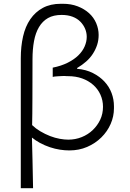

<svg xmlns="http://www.w3.org/2000/svg" viewBox="-20 -788 687 1016"><path d="M191 -32Q169 -44 149 -60Q150 -8 152 59Q154 130 155 208H90V-480Q90 -542 102 -595Q114 -648 140.5 -686.5Q167 -725 207 -746.5Q247 -768 302 -768Q304 -768 307 -768Q310 -768 313 -768Q356 -768 391 -754.5Q426 -741 451 -718.5Q476 -696 489 -665.5Q502 -635 502 -603Q502 -575 494 -550.5Q486 -526 471.5 -503.5Q457 -481 436 -462.5Q415 -444 388 -428V-424Q435 -420 471.5 -401.5Q508 -383 533 -356Q558 -329 570.5 -295.5Q583 -262 583 -226Q583 -223 583 -220Q583 -218 583 -215Q583 -172 565.5 -132Q548 -92 516 -60.5Q484 -29 441 -10.5Q398 8 347 8Q323 8 297 4Q271 0 244 -9Q217 -18 191 -32ZM151 -187Q151 -157 150 -126Q170 -107 192 -94Q219 -78 245 -68Q271 -58 296 -53.5Q321 -49 341 -49Q379 -49 412.5 -62.5Q446 -76 471 -100Q496 -124 510.5 -155Q525 -186 525 -223Q525 -257 511.5 -287Q498 -317 473 -339Q448 -361 414.5 -373Q381 -385 340 -385Q337 -385 334 -385Q327 -386 320 -386Q316 -386 307.5 -385.5Q299 -385 288 -384.5Q277 -384 269 -383Q261 -382 259 -381V-430Q304 -439 338 -456Q372 -473 394.5 -495Q417 -517 428 -542.5Q439 -568 439 -593Q439 -615 430.5 -635.5Q422 -656 405.5 -673Q389 -690 364 -699.5Q339 -709 306 -709Q263 -709 234 -692.5Q205 -676 186.5 -645Q168 -614 160 -570.5Q152 -527 152 -475Q152 -307 151.5 -265Q151 -223 151 -187Z"/></svg>

Font: Rising Sun Light
Style: Regular
Weight: 300
Designer: Matt McInerney, Pablo Impallari, Rodrigo Fuenzalida (Raleway font), Stephen Hutchings (Greek), Cristiano Sobral (main ch
Foundry: The Rising Sun Project Authors
Version: Version 4.327; ttfautohint (v1.8.4.7-5d5b-dirty)